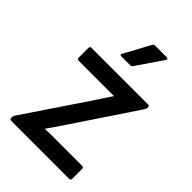

<svg xmlns="http://www.w3.org/2000/svg" viewBox="-210 -783 866 866"><g transform="rotate(45 223.0 -349.5)"><path d="M32 0Q22 0 22 -10V-12Q22 -20 25 -26L225 -323Q239 -344 252.5 -365Q266 -386 280 -406V-407Q255 -407 230.5 -407Q206 -407 181 -407H55Q45 -407 45 -417V-479Q45 -489 55 -489H414Q425 -489 425 -480V-478Q425 -473 423 -469.5Q421 -466 418 -460L226 -173Q211 -150 196 -128Q181 -106 165 -84V-82Q189 -83 211 -83Q233 -83 257 -83H401Q411 -83 411 -72V-10Q411 0 401 0ZM177 -557Q166 -557 171 -567L238 -691Q242 -699 250 -699H325Q330 -699 332 -695Q334 -691 330 -687L246 -564Q242 -557 234 -557Z"/></g></svg>

Font: Sofia Sans Semi Condensed SemiBold
Style: Regular
Weight: 600
Designer: Botio Nikoltchev, Ani Petrova
Foundry: lettersoup
Version: Version 4.100